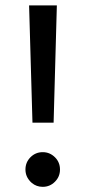

<svg xmlns="http://www.w3.org/2000/svg" viewBox="-20 -705 322 722"><path d="M75.7 -67.4Q75.7 -94.7 94.7 -113.8Q113.8 -132.8 140.6 -132.8Q154.3 -132.8 165.8 -127.9Q177.2 -123 186.8 -113.5Q196.3 -104 200.9 -92.5Q205.6 -81.1 205.6 -67.4Q205.6 -40.5 186.5 -21.5Q167.5 -2.4 140.6 -2.4Q117.2 -2.4 99.6 -17.1Q96.2 -20 93.5 -22.9Q90.8 -25.9 88.4 -29.1Q85.9 -32.2 84 -35.6Q82 -39.1 80.6 -42.5Q78.1 -48.3 76.9 -54.7Q75.7 -61 75.7 -67.4ZM89.4 -684.6H193.8L181.6 -243.7H102.1Z"/></svg>

Font: Nahid FD
Style: FD
Weight: 400
Foundry: DejaVu fonts team - Redesigned by Saber Rastikerdar
Version: Version 0.3.0